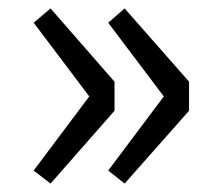

<svg xmlns="http://www.w3.org/2000/svg" viewBox="-20 -510 519 456"><path d="M100 -74 252 -247V-316L100 -490L60 -456L192 -281L60 -105ZM276 -74 429 -247V-316L276 -490L237 -456L369 -281L237 -105Z"/></svg>

Font: Noto Sans Mono CJK SC
Style: Regular
Weight: 400
Designer: Ryoko NISHIZUKA 西塚涼子 (kana, bopomofo & ideographs); Paul D. Hunt (Latin, Greek & Cyrillic); Sandoll Communications 산돌커뮤니
Foundry: Adobe
Version: Version 2.004;hotconv 1.0.118;makeotfexe 2.5.65603